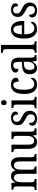

<svg xmlns="http://www.w3.org/2000/svg" viewBox="1624 -2424 810 4099"><g transform="rotate(-90 2029.5 -375.0)"><path d="M22 0H258V-41H256C218 -41 188 -49 188 -108V-321C188 -407 214 -483 285 -483C346 -483 368 -433 368 -346V0H523V-41H520C482 -41 456 -50 456 -113V-334C456 -414 479 -483 550 -483C611 -483 633 -433 633 -346V0H789V-41H787C748 -41 722 -50 722 -113V-349C722 -486 670 -546 582 -546C524 -546 477 -524 447 -450H443C421 -522 374 -546 319 -546C259 -546 219 -524 189 -454H184L172 -536H31V-495H33C71 -495 98 -486 98 -426V-113C98 -50 73 -41 35 -41H22Z M1044 10C1102 10 1147 -10 1180 -82H1184L1196 0H1339V-41H1335C1298 -41 1267 -49 1267 -109V-536H1109V-495H1112C1149 -495 1178 -486 1178 -422V-215C1178 -118 1148 -52 1076 -52C1009 -52 990 -99 990 -189V-536H831V-495H835C872 -495 901 -486 901 -427V-186C901 -48 950 10 1044 10Z M1544 10C1649 10 1713 -47 1713 -144C1713 -228 1672 -268 1583 -311C1508 -348 1479 -368 1479 -422C1479 -469 1504 -501 1556 -501C1608 -501 1636 -464 1636 -394C1675 -394 1697 -417 1697 -452C1697 -502 1653 -545 1564 -545C1470 -545 1406 -495 1406 -405C1406 -320 1446 -284 1540 -236C1615 -197 1638 -175 1638 -126C1638 -69 1608 -35 1547 -35C1481 -35 1453 -89 1453 -159C1426 -159 1395 -143 1395 -95C1395 -25 1452 10 1544 10Z M1887 -640C1916 -640 1940 -655 1940 -698C1940 -742 1916 -757 1887 -757C1857 -757 1835 -742 1835 -698C1835 -655 1857 -640 1887 -640ZM1767 0H2014V-41H2004C1963 -41 1935 -52 1935 -115V-536H1773V-495H1781C1820 -495 1846 -484 1846 -425V-110C1846 -51 1818 -41 1778 -41H1767Z M2270 10C2374 10 2418 -45 2418 -88C2418 -107 2412 -118 2402 -126C2382 -84 2343 -48 2284 -48C2200 -48 2163 -123 2163 -266C2163 -445 2203 -497 2266 -497C2321 -497 2336 -445 2336 -383C2393 -383 2418 -398 2418 -444C2418 -510 2353 -546 2266 -546C2156 -546 2072 -479 2072 -265C2072 -70 2154 10 2270 10Z M2625 10C2697 10 2723 -31 2760 -87H2766L2780 0H2903V-41H2900C2862 -41 2848 -57 2848 -113V-372C2848 -499 2794 -546 2688 -546C2595 -546 2529 -513 2529 -450C2529 -408 2556 -388 2607 -388C2607 -452 2619 -497 2682 -497C2747 -497 2758 -447 2758 -373V-312L2688 -309C2557 -304 2494 -256 2494 -150C2494 -41 2551 10 2625 10ZM2651 -45C2606 -45 2586 -82 2586 -144C2586 -223 2616 -265 2708 -270L2759 -273V-191C2759 -106 2717 -45 2651 -45Z M2951 0H3198V-41H3187C3147 -41 3119 -52 3119 -115V-760H2951V-719H2962C2996 -719 3030 -710 3030 -651V-115C3030 -52 3002 -41 2962 -41H2951Z M3457 10C3564 10 3613 -50 3613 -90C3613 -108 3603 -119 3593 -124C3572 -83 3533 -47 3474 -47C3392 -47 3347 -114 3346 -263H3630V-305C3630 -463 3561 -546 3448 -546C3325 -546 3255 -452 3255 -264C3255 -90 3328 10 3457 10ZM3539 -314H3347C3351 -430 3385 -495 3449 -495C3514 -495 3538 -422 3539 -314Z M3855 10C3960 10 4024 -47 4024 -144C4024 -228 3983 -268 3894 -311C3819 -348 3790 -368 3790 -422C3790 -469 3815 -501 3867 -501C3919 -501 3947 -464 3947 -394C3986 -394 4008 -417 4008 -452C4008 -502 3964 -545 3875 -545C3781 -545 3717 -495 3717 -405C3717 -320 3757 -284 3851 -236C3926 -197 3949 -175 3949 -126C3949 -69 3919 -35 3858 -35C3792 -35 3764 -89 3764 -159C3737 -159 3706 -143 3706 -95C3706 -25 3763 10 3855 10Z"/></g></svg>

Font: Noto Serif Devanagari Condensed
Style: Regular
Weight: 400
Width: 3
Designer: Universal Thirst, Indian Type Foundry and the Monotype Design Team
Foundry: Monotype Imaging Inc.
Version: Version 2.004